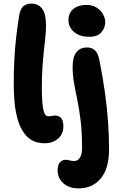

<svg xmlns="http://www.w3.org/2000/svg" viewBox="-20 -780 666 1060"><path d="M225 11Q205 11 182 5Q159 -1 136.5 -19.5Q114 -38 95.5 -74Q77 -110 66.5 -169Q56 -228 56 -317Q56 -393 59.5 -457.5Q63 -522 70 -580.5Q77 -639 86 -695Q92 -730 108.5 -745Q125 -760 153 -760Q192 -760 213 -731.5Q234 -703 234 -640Q234 -610 230.5 -576Q227 -542 222.5 -501.5Q218 -461 214.5 -410.5Q211 -360 211 -297Q211 -243 214 -211.5Q217 -180 222 -164Q227 -148 233.5 -143Q240 -138 248 -138Q256 -138 261.5 -139Q267 -140 271.5 -141Q276 -142 281 -142Q309 -142 319.5 -125.5Q330 -109 330 -83Q330 -54 316.5 -33Q303 -12 279.5 -0.5Q256 11 225 11ZM413 260Q377 260 351 246.5Q325 233 311.5 210Q298 187 298 160Q298 132 310.5 117Q323 102 344 102Q350 102 355.5 103.5Q361 105 366 106Q371 107 376.5 108Q382 109 390 109Q410 109 421.5 90Q433 71 433 38Q433 -51 425 -115.5Q417 -180 406.5 -230Q396 -280 388.5 -323.5Q381 -367 381 -413Q381 -466 402 -492Q423 -518 460 -518Q488 -518 505 -501.5Q522 -485 530 -442Q548 -350 559.5 -267.5Q571 -185 576.5 -108.5Q582 -32 582 44Q582 151 536 205.5Q490 260 413 260ZM472 -577Q420 -577 389 -603.5Q358 -630 358 -668Q358 -709 385.5 -731Q413 -753 457 -753Q490 -753 513.5 -738Q537 -723 549 -701Q561 -679 561 -657Q561 -628 540.5 -602.5Q520 -577 472 -577Z"/></svg>

Font: Shantell Sans
Style: Bold
Weight: 700
Designer: Stephen Nixon, Anya Danilova, Shantell Martin
Foundry: Arrow Type
Version: Version 1.011;[c5ecc13dd]